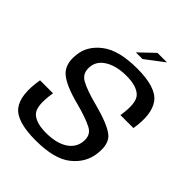

<svg xmlns="http://www.w3.org/2000/svg" viewBox="-231 -945 1071 1071"><g transform="rotate(45 304.5 -409.0)"><path d="M289.3 -738.6H341.8L451.4 -821.9H376.4ZM240.9 4.1Q387.9 4.1 457.2 -51.3Q526.4 -106.7 536 -187.3Q547.5 -271.9 503.4 -307Q459.3 -342.1 336.5 -374.4Q246.5 -397.5 201.9 -422.4Q157.3 -447.4 165.6 -506.2Q172.1 -552.8 220.7 -581Q269.3 -609.3 346.9 -609.3Q423.5 -609.3 458.8 -576.2Q494.1 -543 475.9 -430.5H578.3Q599.4 -558.2 553.2 -619.4Q507.1 -680.6 359.2 -680.6Q214.5 -680.6 143.2 -626.1Q71.9 -571.6 64.4 -494.4Q54.8 -415.5 98.2 -375.5Q141.7 -335.4 261 -304.6Q349.4 -281.3 395.7 -257.3Q442 -233.3 432.7 -173.7Q425.1 -123.6 377.6 -95Q330.1 -66.4 251.9 -66.4Q173.2 -66.4 139 -100.3Q104.9 -134.1 124 -250.5H21.6Q-1.3 -115.7 44.5 -55.8Q90.4 4.1 240.9 4.1Z"/></g></svg>

Font: Anybody Thin
Style: Italic
Weight: 100
Italic angle: -10°
Designer: Tyler Finck
Foundry: Etcetera Type Company
Version: Version 1.114;gftools[0.9.25]